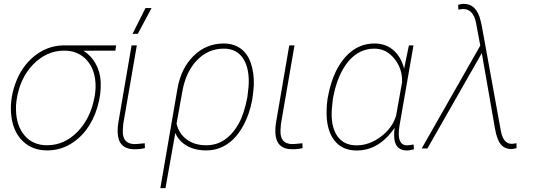

<svg xmlns="http://www.w3.org/2000/svg" viewBox="-20 -761 2738 984"><path d="M571.3 -501.5 407.7 -501Q447.8 -475.6 470.7 -433.8Q493.7 -392.1 496.1 -340.8Q499 -279.3 479.5 -212.9Q460 -146.5 422.9 -96.9Q385.7 -47.4 334.2 -18.8Q282.7 9.8 221.7 9.8Q147.5 9.8 98.9 -35.6Q50.3 -81.1 39.1 -158.7Q26.9 -242.7 58.1 -331.1Q89.4 -419.4 155 -472.7Q220.7 -525.9 300.8 -528.3H575.2ZM62 -197.8Q63.5 -116.7 106 -66.7Q148.4 -16.6 221.2 -16.6Q309.1 -16.6 376.2 -84.7Q443.4 -152.8 463.9 -261.2L466.3 -274.4Q473.1 -315.4 467.3 -356.4Q457.5 -422.9 415.3 -462.2Q373 -501.5 309.1 -501.5Q218.3 -501.5 149.4 -430.2Q80.6 -358.9 64.5 -245.1Q61 -222.2 62 -197.8Z M681.2 -528.3 611.8 -126.5 609.4 -93.8Q606 -23.9 668.9 -22.5Q682.1 -22.5 721.7 -26.9L722.7 -2Q700.2 3.9 669.4 3.9Q586.4 3.9 583 -81.5Q582 -106.4 586.4 -132.3L654.3 -528.3ZM725.6 -719.7H756.8L686 -587.4H659.2Z M1126.5 -538.1Q1177.7 -538.1 1213.6 -512Q1249.5 -485.8 1266.1 -436Q1282.7 -386.2 1280.8 -324.7Q1279.3 -296.4 1273.4 -254.4Q1259.8 -176.8 1225.8 -115.2Q1191.9 -53.7 1144 -22Q1096.2 9.8 1037.1 9.8Q978.5 9.8 937.5 -13.9Q896.5 -37.6 878.4 -79.6L828.1 203.1H801.8L889.2 -305.2Q907.2 -410.6 971.9 -474.4Q1036.6 -538.1 1126.5 -538.1ZM884.8 -127.4Q896.5 -76.7 936.5 -46.6Q976.6 -16.6 1037.1 -16.6Q1091.3 -16.6 1133.1 -46.1Q1174.8 -75.7 1203.4 -127.4Q1231.9 -179.2 1248 -264.6L1253.9 -316.9Q1260.3 -406.7 1227.3 -459.2Q1194.3 -511.7 1127 -511.7Q1046.9 -511.7 989.7 -452.4Q932.6 -393.1 915 -294.9Z M1489.3 -528.3 1419.9 -126.5 1417.5 -93.8Q1414.1 -23.9 1477.1 -22.5Q1490.2 -22.5 1529.8 -26.9L1530.8 -2Q1508.3 3.9 1477.5 3.9Q1394.5 3.9 1391.1 -81.5Q1390.1 -106.4 1394.5 -132.3L1462.4 -528.3Z M2099.1 -528.3 2027.3 -116.2 2024.4 -92.8 2023.9 -85.4Q2020 -16.1 2066.4 -16.1Q2074.7 -16.1 2099.6 -20.5L2101.6 3.9Q2078.6 10.3 2066.9 10.3Q2000.5 10.3 2000 -65.4Q1999.5 -85.9 2002.4 -106Q1922.9 10.3 1808.1 10.3Q1731.9 10.3 1691.7 -43.9Q1651.4 -98.1 1653.8 -195.3Q1654.3 -225.6 1658.7 -254.4L1665 -286.6Q1690.9 -404.3 1752.2 -471.2Q1813.5 -538.1 1898.9 -538.1Q1956.5 -538.1 1996.1 -503.9Q2035.6 -469.7 2051.3 -408.7L2052.7 -417.5L2075.7 -528.3ZM1686 -254.4 1680.7 -203.1Q1674.3 -114.7 1707.5 -65.4Q1740.7 -16.1 1807.1 -16.1Q1872.6 -16.1 1931.4 -60.1Q1990.2 -104 2009.8 -167.5L2040.5 -338.9Q2043.5 -406.7 2002 -459.2Q1960.4 -511.7 1898.9 -511.7Q1819.8 -511.7 1764.9 -445.6Q1710 -379.4 1688 -264.2Z M2354 -741.2Q2421.9 -742.7 2442.9 -655.8L2449.7 -625.5L2546.9 -89.8Q2559.6 -23.9 2602.1 -23.9Q2606 -23.4 2627 -26.9L2627.4 -2Q2610.4 2.9 2601.1 2.9Q2567.4 2.9 2547.1 -20.5Q2526.9 -43.9 2516.6 -103L2449.2 -488.8L2170.4 0H2141.1L2441.4 -527.3L2419.4 -645Q2405.3 -714.8 2353.5 -714.8L2329.1 -711.9L2328.1 -736.3Q2345.2 -741.2 2354 -741.2Z"/></svg>

Font: Roboto Thin
Style: Italic
Weight: 250
Italic angle: -12°
Designer: Google
Version: Version 2.134; 2016